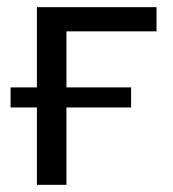

<svg xmlns="http://www.w3.org/2000/svg" viewBox="-20 -516 483 536"><path d="M83 0V-216H9.5V-272H83V-496H417V-428.5H165.5V-272H346V-216H165.5V0Z"/></svg>

Font: Commissioner
Style: Regular
Weight: 400
Designer: Kostas Bartsokas
Foundry: Kostas Bartsokas
Version: Version 1.000; ttfautohint (v1.8.3)